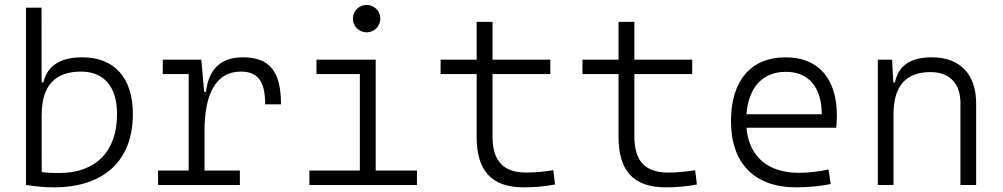

<svg xmlns="http://www.w3.org/2000/svg" viewBox="-20 -764 4142 793"><path d="M202.1 9.8C409.7 9.8 528.8 -100.6 528.8 -293C528.8 -442.4 452.6 -527.3 319.8 -527.3C229.5 -527.3 175.8 -493.2 159.2 -423.8H151.9L151.4 -732.4H87.4V0C127 5.9 163.1 9.8 202.1 9.8ZM151.9 -292.5 152.3 -291C152.3 -409.7 207 -468.3 314.9 -468.3C410.2 -468.3 463.4 -404.8 463.4 -293C463.4 -138.2 376 -49.3 222.7 -49.3C199.2 -49.3 174.8 -50.3 152.3 -53.2Z M824.7 -222.7C824.7 -379.4 873.5 -468.3 974.6 -468.3C1044.9 -468.3 1075.2 -428.2 1075.2 -333H1140.6C1140.6 -469.7 1093.3 -527.3 982.9 -527.3C893.1 -527.3 842.3 -480 830.6 -384.8H823.2L811.5 -517.6H652.3V-458H759.3V-59.6H632.8V0H970.7V-59.6H824.7Z M1257.8 0H1702.1V-59.6H1531.7V-517.6H1287.1V-458H1466.3V-59.6H1257.8ZM1494.1 -630.4C1525.4 -630.4 1550.8 -655.8 1550.8 -687C1550.8 -718.3 1525.4 -743.7 1494.1 -743.7C1462.9 -743.7 1437.5 -718.3 1437.5 -687C1437.5 -655.8 1462.9 -630.4 1494.1 -630.4Z M2144.5 9.8C2190.4 9.8 2229 5.9 2272.5 -2L2265.1 -61C2226.1 -55.2 2191.9 -51.3 2154.3 -51.3C2058.6 -51.3 2014.2 -99.1 2014.2 -200.2V-458H2252.9V-517.6H2014.2V-673.8H1948.7V-517.6H1799.8V-458H1948.7V-198.7C1948.7 -57.1 2011.2 9.8 2144.5 9.8Z M2730.5 9.8C2776.4 9.8 2814.9 5.9 2858.4 -2L2851.1 -61C2812 -55.2 2777.8 -51.3 2740.2 -51.3C2644.5 -51.3 2600.1 -99.1 2600.1 -200.2V-458H2838.9V-517.6H2600.1V-673.8H2534.7V-517.6H2385.7V-458H2534.7V-198.7C2534.7 -57.1 2597.2 9.8 2730.5 9.8Z M3268.1 9.8C3314.5 9.8 3365.7 5.4 3411.1 -3.9L3401.9 -64C3362.3 -55.2 3318.4 -50.3 3279.8 -50.3C3150.9 -50.3 3073.7 -117.2 3063 -236.3H3433.6C3435.5 -250 3436.5 -268.1 3436.5 -287.1C3436.5 -440.4 3358.9 -527.3 3225.1 -527.3C3081.5 -527.3 2999 -431.2 2999 -263.7C2999 -89.4 3096.7 9.8 3268.1 9.8ZM3063 -292C3071.3 -403.3 3129.9 -467.3 3226.1 -467.3C3319.8 -467.3 3374 -403.8 3374 -292Z M3946.8 0H4011.7V-336.9C4011.7 -458 3944.8 -527.3 3828.6 -527.3C3740.7 -527.3 3690.9 -493.2 3676.3 -423.8H3669.4L3664.6 -517.6H3605.5V0H3670.4V-292.5C3670.4 -409.2 3722.2 -466.3 3823.2 -466.3C3900.9 -466.3 3946.8 -420.4 3946.8 -338.4Z"/></svg>

Font: Cascadia Mono NF Light
Style: Regular
Weight: 300
Monospace: yes
Designer: Aaron Bell
Foundry: Saja Typeworks
Version: Version 2404.023